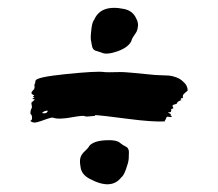

<svg xmlns="http://www.w3.org/2000/svg" viewBox="-20 -585 560 493"><path d="M461.9 -352.4Q461 -351.4 455.2 -346.7Q449.5 -341.9 449.5 -339Q449.5 -337.1 449.5 -335.2V-333.3Q448.6 -332.4 446.7 -332.9Q444.8 -333.3 443.8 -330.5Q443.8 -329.5 445.2 -328.6Q446.7 -327.6 444.8 -327.6Q435.2 -324.8 433.3 -318.1Q422.9 -316.2 422.9 -313.3Q422.9 -312.4 423.8 -310.5Q425.7 -307.6 424.8 -306.7Q421 -305.7 419 -304.8L420 -303.8Q420 -302.9 419.5 -300Q419 -297.1 417.1 -297.1L411.4 -296.2L412.4 -295.2Q418.1 -293.3 419 -290.5Q416.2 -289.5 418.1 -288.6Q422.9 -286.7 420 -284.8Q419 -283.8 414.8 -284.8Q410.5 -285.7 409 -285.2Q407.6 -284.8 406.2 -280.5Q404.8 -276.2 402.9 -275.2L403.8 -273.3Q372.4 -271.4 307.1 -280Q241.9 -288.6 223.8 -289.5Q223.8 -287.6 224.8 -287.6Q223.8 -287.6 215.2 -286.7Q206.7 -285.7 203.3 -285.7Q200 -285.7 194.3 -287.6Q194.3 -287.6 195.2 -287.6Q187.6 -287.6 175.7 -285.7Q163.8 -283.8 155.7 -282.4Q147.6 -281 135.7 -280.5Q123.8 -280 116.2 -282.9Q111.4 -283.8 97.6 -278.6Q83.8 -273.3 74.3 -271Q64.8 -268.6 58.1 -274.3Q58.1 -275.2 60 -276.2Q61.9 -277.1 61.9 -279Q63.8 -287.6 58.1 -293.3Q58.1 -301.9 61 -306.7Q62.9 -309.5 61.4 -314.8Q60 -320 61 -321.9Q61 -321.9 68.6 -328.6Q69.5 -330.5 66.2 -330.5Q62.9 -330.5 62.9 -331.4Q65.7 -333.3 68.6 -334.3Q68.6 -335.2 67.1 -335.2Q65.7 -335.2 64.8 -337.1Q64.8 -338.1 66.7 -338.6Q68.6 -339 67.6 -340Q61.9 -342.9 61 -345.2Q60 -347.6 63.3 -351.4Q66.7 -355.2 67.6 -356.2Q69.5 -360 68.6 -363.8Q67.6 -367.6 69.5 -370.5Q70.5 -370.5 70.5 -373.8Q70.5 -377.1 71.4 -377.1Q69.5 -386.7 149.5 -394.8Q229.5 -402.9 247.6 -400Q252.4 -399 291.4 -400Q303.8 -400 369.5 -393.3Q376.2 -392.4 391 -391.9Q405.7 -391.4 413.3 -391Q421 -390.5 431.9 -386.7Q442.9 -382.9 450.5 -375.2Q461.9 -365.7 461.9 -352.4ZM101 -297.1Q101 -297.1 101.9 -298.1Q102.9 -300 101.9 -301L96.2 -300Q92.4 -299 90.5 -297.1Q87.6 -296.2 89.5 -294.3Q99 -293.3 101 -297.1ZM108.6 -297.1Q107.6 -298.1 106.7 -298.1Q106.7 -299 109.5 -300.5Q112.4 -301.9 115.7 -301.9Q119 -301.9 119 -301Q118.1 -299 113.3 -299Q109.5 -298.1 108.6 -297.1ZM329.5 -538.1Q335.2 -527.6 334.3 -518.6Q333.3 -509.5 331.4 -505.2Q329.5 -501 324.3 -493.8Q319 -486.7 317.1 -479Q308.6 -462.9 281.9 -453.3Q254.3 -443.8 241.9 -449.5Q237.1 -451.4 231.9 -452.9Q226.7 -454.3 224.3 -455.2Q221.9 -456.2 219.5 -459Q217.1 -461.9 216.2 -467.1Q215.2 -472.4 213.3 -482.9Q212.4 -493.3 214.8 -511.4Q217.1 -529.5 221.9 -534.3Q239 -574.3 299 -561.9Q321 -557.1 329.5 -538.1ZM289.5 -217.1Q294.3 -213.3 299.5 -210.5Q304.8 -207.6 306.2 -206.7Q307.6 -205.7 309.5 -201.9Q311.4 -198.1 311 -193.3Q310.5 -188.6 310.5 -177.1Q309.5 -166.7 303.3 -150Q297.1 -133.3 291.4 -129.5Q265.7 -96.2 210.5 -125.7Q188.6 -137.1 186.7 -157.1Q183.8 -173.3 187.1 -181.9Q190.5 -190.5 198.1 -197.1Q205.7 -203.8 209.5 -210.5Q220 -222.9 250 -224.8Q280 -226.7 289.5 -217.1Z"/></svg>

Font: KAZYinfo
Style: Bold
Weight: 700
Designer: emmanuel didier
Foundry: emmanuel didier
Version: Version 001.000